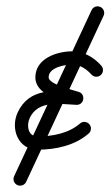

<svg xmlns="http://www.w3.org/2000/svg" viewBox="-20 -453 350 608"><path d="M297.9 -431C287.4 -435.9 274.9 -431.4 270 -420.9C188.2 -245.5 106.4 -70.2 24.7 105.1C19.8 115.6 24.3 128.1 34.8 133C45.4 137.9 57.9 133.4 62.8 122.9C144.5 -52.5 226.3 -227.8 308 -403.1C312.9 -413.6 308.4 -426.1 297.9 -431ZM300.9 -244.8C300.9 -244.8 300.9 -244.8 300.9 -244.8C277.8 -271.2 244.7 -290.5 209 -290.5C159.5 -290.5 92 -267.6 92 -208C92 -151.8 173.8 -135.6 216.6 -122C228.2 -118.3 236.1 -128.3 238 -139.4C240 -150.4 236 -162.5 223.9 -163C152 -165.9 72.9 -176.1 36 -96.9C12.4 -46.4 36.6 21 99 21C155.9 21 216.9 8.1 260.8 -30.2C269.5 -37.8 270.5 -51.1 262.8 -59.8C255.2 -68.5 241.9 -69.5 233.2 -61.8C197.2 -30.4 145.4 -21 99 -21C67.6 -21 63.8 -57.1 74 -79.1C101.1 -137.2 170 -123.1 222.1 -121C234.3 -120.5 241.9 -128.9 243.5 -138.4C245.2 -147.8 240.9 -158.3 229.4 -162C207.6 -168.9 134 -186.6 134 -208C134 -239.8 185.5 -248.5 209 -248.5C232.5 -248.5 254.3 -234.3 269.3 -217.2C277 -208.4 290.3 -207.6 299 -215.2C307.7 -222.8 308.6 -236.1 300.9 -244.8Z"/></svg>

Font: FRB American Cursive Guidelines Medium
Style: Italic
Weight: 500
Italic angle: -25°
Version: Version 2.0;Modular Font Editor K font №1